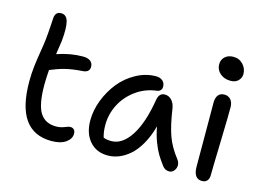

<svg xmlns="http://www.w3.org/2000/svg" viewBox="-97 -904 1507 1099"><g transform="rotate(15 656.0 -354.5)"><path d="M278.8 13.2Q68.8 13.2 68.8 -284.2Q68.8 -331.5 74.2 -376.5Q79.6 -421.4 87.4 -467.3Q95.2 -513.2 98.1 -541Q102.1 -578.1 104.7 -621.6Q107.4 -665 107.9 -671.9Q111.8 -708 145 -708Q176.8 -708 186.5 -671.4Q196.3 -634.8 189 -557.1Q186 -534.2 176.8 -474.1Q254.9 -501 330.1 -501Q358.4 -501 373.8 -489Q389.2 -477.1 389.2 -455.1Q389.2 -422.9 349.1 -419.9Q289.6 -416 247.8 -405.5Q206.1 -395 161.1 -376Q157.2 -326.2 157.2 -288.1Q157.2 -171.4 187.5 -122.8Q217.8 -74.2 282.2 -74.2Q309.6 -74.2 331.5 -83.5Q353.5 -92.8 363.8 -92.8Q377.9 -92.8 386 -84.2Q394 -75.7 394 -60.1Q394 -29.8 363.5 -8.3Q333 13.2 278.8 13.2Z M611.8 9.8Q543.9 9.8 503.9 -36.4Q463.9 -82.5 463.9 -159.2Q463.9 -219.2 487.5 -280.3Q511.2 -341.3 550.5 -389.9Q589.8 -438.5 646.2 -469.2Q702.6 -500 763.7 -500Q786.6 -500 801.8 -487.3Q816.9 -474.6 816.9 -452.1Q816.9 -439 809.1 -430.7Q801.3 -422.4 786.6 -420.9Q718.3 -412.1 664.3 -372.1Q610.4 -332 582 -275.1Q553.7 -218.3 553.7 -155.8Q553.7 -115.2 563.5 -83Q581.1 -75.2 609.9 -75.2Q675.3 -75.2 725.1 -152.1Q774.9 -229 797.9 -372.1Q805.7 -412.1 838.9 -412.1Q862.8 -412.1 879.6 -393.8Q896.5 -375.5 900.9 -345.2Q915 -249.5 935.8 -190.7Q956.5 -131.8 1004.9 -69.8Q1015.1 -55.2 1014.9 -38.1Q1014.6 -21 1003.2 -7.1Q991.7 6.8 974.6 6.8Q950.2 6.8 934.6 -14.2Q910.6 -46.4 896.2 -70.3Q881.8 -94.2 866.2 -134.5Q850.6 -174.8 841.8 -224.1Q824.7 -162.1 798.1 -115.7Q771.5 -69.3 740.7 -42.7Q710 -16.1 677.7 -3.2Q645.5 9.8 611.8 9.8Z M1179.2 -585Q1142.1 -585 1117.7 -606.7Q1093.3 -628.4 1093.3 -660.2Q1093.3 -687.5 1112.3 -704.8Q1131.3 -722.2 1161.1 -722.2Q1197.3 -722.2 1219.7 -697.8Q1242.2 -673.3 1242.2 -641.1Q1242.2 -619.6 1226.1 -602.3Q1210 -585 1179.2 -585ZM1170.4 11.2Q1120.1 11.2 1120.1 -62Q1120.1 -180.2 1119.6 -290.3Q1119.1 -400.4 1119.1 -439.9Q1119.1 -467.8 1131.3 -483.9Q1143.6 -500 1168.5 -500Q1190.9 -500 1205.3 -484.1Q1219.7 -468.3 1220.2 -439Q1220.7 -399.4 1216.1 -234.6Q1211.4 -69.8 1211.4 -33.2Q1211.4 -13.2 1200.9 -1Q1190.4 11.2 1170.4 11.2Z"/></g></svg>

Font: Shantell Sans Normal
Style: Regular
Weight: 400
Designer: Stephen Nixon, Anya Danilova, Shantell Martin
Foundry: Arrow Type
Version: Version 1.006;[559af2be0]